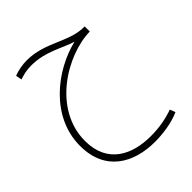

<svg xmlns="http://www.w3.org/2000/svg" viewBox="-212 -580 960 960"><g transform="rotate(-45 268.0 -100.0)"><path d="M315 271C370 271 438 262 492 238L481 209C433 226 382 236 319 236C192 236 70 182 70 20C70 -204 309 -347 474 -350V-386H467C361 -387 278 -471 150 -471C118 -471 85 -465 57 -454L63 -422C89 -430 110 -437 146 -437C249 -437 316 -388 384 -368C222 -329 35 -187 35 20C35 199 165 271 315 271Z"/></g></svg>

Font: Noto Sans Arabic UI Cn XLt
Style: Regular
Weight: 200
Width: 3
Designer: Monotype Design Team, Nadine Chahine and Nizar Qandah
Foundry: Monotype Imaging Inc.
Version: Version 2.010